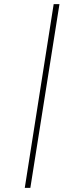

<svg xmlns="http://www.w3.org/2000/svg" viewBox="-20 -817 378 930"><path d="M100 93 240 -797H268L127 93Z"/></svg>

Font: Bitter Pro ExtraLight
Style: Italic
Weight: 275
Italic angle: -9°
Designer: Sol Matas, and Bitter project Authors
Foundry: Sol Matas
Version: Version 1.010